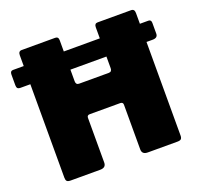

<svg xmlns="http://www.w3.org/2000/svg" viewBox="-128 -882 1056 1022"><g transform="rotate(-20 399.5 -371.0)"><path d="M799 -579Q799 -555 770 -555H22Q9 -555 4.5 -560.5Q0 -566 0 -577V-638Q0 -658 16 -658H783Q799 -658 799 -640ZM320 -297Q304 -297 304 -282V-29Q304 0 271 0H104Q88 0 82.5 -6Q77 -12 77 -25V-719Q77 -742 96 -742H286Q304 -742 304 -721V-489Q304 -469 322 -469H490Q508 -469 508 -489V-721Q508 -742 526 -742H716Q735 -742 735 -719V-25Q735 -12 729.5 -6Q724 0 708 0H541Q508 0 508 -29V-282Q508 -297 492 -297Z"/></g></svg>

Font: Libre Franklin Thin Black
Style: Regular
Weight: 900
Version: Version 3.000